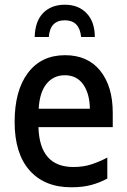

<svg xmlns="http://www.w3.org/2000/svg" viewBox="-20 -784 540 814"><path d="M282 10Q169 10 105.5 -61.5Q42 -133 42 -267Q42 -400 98.5 -475Q155 -550 256 -550Q352 -550 405 -484Q458 -418 458 -306V-245H143Q148 -76 291 -76Q334 -76 368.5 -87.5Q403 -99 435 -116V-27Q404 -10 367.5 0Q331 10 282 10ZM361 -323Q360 -388 332.5 -426.5Q305 -465 255 -465Q207 -465 177.5 -429Q148 -393 144 -323ZM255 -764Q313 -764 347.5 -727.5Q382 -691 382 -627H324Q317 -698 255 -698Q192 -698 187 -627H127Q129 -695 163.5 -729.5Q198 -764 255 -764Z"/></svg>

Font: Noto Sans Mono ExtraCondensed Medium
Style: Regular
Weight: 500
Width: 2
Designer: Monotype Design Team
Foundry: Monotype Imaging Inc.
Version: Version 2.014